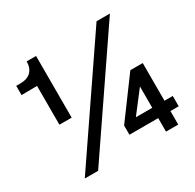

<svg xmlns="http://www.w3.org/2000/svg" viewBox="-155 -878 1061 1046"><g transform="rotate(-30 375.5 -355.5)"><path d="M118 -323V-567L20 -566V-624H45Q90 -624 113 -647Q136 -670 136 -711H195V-323ZM91 0 575 -710H659L175 0ZM602 0V-85H421V-143L601 -387H679V-150H731V-85H679V0ZM499 -150H602V-284Z"/></g></svg>

Font: Geist Med
Style: Regular
Weight: 400
Designer: Basement.studio, Andrés Briganti, Mateo Zaragoza
Foundry: Basement.studio, Vercel, Andrés Briganti, Guido Ferreyra, Mateo Zaragoza
Version: Version 1.401